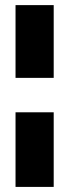

<svg xmlns="http://www.w3.org/2000/svg" viewBox="-20 -734 271 754"><path d="M190.9 -428.2V-713.9H41V-428.2ZM190.9 0V-293H41V0Z"/></svg>

Font: Estedad-FD-VF Thin
Style: Regular
Weight: 100
Designer: Amin Abedi
Version: Version 5.0